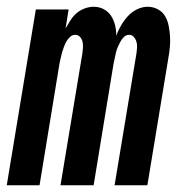

<svg xmlns="http://www.w3.org/2000/svg" viewBox="-34 -548 554 568"><path d="M-14 0 72 -520H169L160 -464Q167 -476 174.5 -488Q182 -500 192.5 -509Q203 -518 216.5 -523Q230 -528 243 -528Q260 -528 273.5 -520.5Q287 -513 295 -500.5Q303 -488 306.5 -473Q310 -458 310 -442Q315 -457 324 -472.5Q333 -488 344.5 -500.5Q356 -513 371.5 -520.5Q387 -528 403 -528Q419 -528 433 -520.5Q447 -513 454.5 -500Q462 -487 465 -471.5Q468 -456 469 -440.5Q470 -425 468.5 -408.5Q467 -392 464 -376L402 0H305L370 -392Q371 -400 371.5 -408.5Q372 -417 369.5 -425Q367 -433 361.5 -439Q356 -445 348 -445Q339 -445 332.5 -438.5Q326 -432 322 -424.5Q318 -417 314.5 -409Q311 -401 309 -392.5Q307 -384 305.5 -376Q304 -368 302 -360L243 0H145L210 -392Q211 -400 211.5 -408.5Q212 -417 210 -425Q208 -433 202.5 -439Q197 -445 188 -445Q180 -445 173 -438.5Q166 -432 162 -424.5Q158 -417 155 -409Q152 -401 149.5 -392.5Q147 -384 145.5 -376Q144 -368 142 -360L83 0Z"/></svg>

Font: Iosevka Term Curly Oblique
Style: Bold
Weight: 700
Italic angle: -9°
Designer: Belleve Invis
Foundry: Belleve Invis
Version: Version 32.3.0